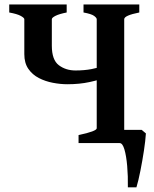

<svg xmlns="http://www.w3.org/2000/svg" viewBox="-20 -635 684 852"><path d="M275.9 -615.2V-579.6Q243.2 -573.2 226.6 -564.9Q210 -556.6 210 -549.8V-432.1Q210 -369.1 241 -345.7Q272 -322.3 314.9 -322.3Q354 -322.3 386 -328.4Q418 -334.5 457 -347.2V-293.5Q420.9 -280.3 377 -270.8Q333 -261.2 278.8 -261.2Q248 -261.2 214.6 -267.6Q181.2 -273.9 152.3 -288.8Q123.5 -303.7 105.7 -329.6Q87.9 -355.5 87.9 -394.5V-549.8Q87.9 -555.7 72 -564.5Q56.2 -573.2 21 -579.6V-615.2ZM598.1 -615.2V-579.6Q531.2 -566.4 531.2 -549.8V-51.3Q531.2 -37.6 598.1 -35.6V0H328.6V-35.6Q409.2 -52.7 409.2 -65.9V-549.8Q409.2 -555.7 397.5 -564.5Q385.7 -573.2 350.6 -579.6V-615.2ZM608.9 -58.6 627.4 -43Q625.5 -11.7 618.7 33.4Q611.8 78.6 603 123Q594.2 167.5 585.4 196.3H547.4Q548.3 146.5 544.4 101.6Q540.5 56.6 532.2 28.3Q523.9 0 511.2 0L531.2 -58.6Z"/></svg>

Font: Gentium Plus
Style: Bold
Weight: 700
Designer: Victor Gaultney, Annie Olsen, Iska Routamaa, Becca Hirsbrunner
Foundry: SIL International
Version: Version 6.101